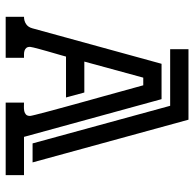

<svg xmlns="http://www.w3.org/2000/svg" viewBox="-24 -660 684 676"><g transform="rotate(90 318.0 -322.0)"><path d="M196.8 -276.9H305.7L323.2 -212.4H179.2Q178.2 -208.5 175.3 -198.2Q172.4 -188 168.5 -174.6Q164.6 -161.1 160.4 -146.5Q156.2 -131.8 152.8 -119.1Q149.4 -106.4 147.2 -97.4Q145 -88.4 145 -85.9Q145 -77.1 148.7 -72.8Q152.3 -68.4 158.2 -66.4Q164.1 -64.5 170.9 -64.5Q177.7 -64.5 183.6 -64.5V0H39.1V-64.5Q53.7 -64.5 64.7 -71.8Q75.7 -79.1 79.6 -93.8L204.6 -548.8H329.1L461.9 -64.5H596.7V0H341.3V-64.5Q347.7 -64.5 355.7 -64.2Q363.8 -64 371.1 -65.4Q378.4 -66.9 383.3 -71.5Q388.2 -76.2 388.2 -85.9Q388.2 -88.4 384 -105.2Q379.9 -122.1 372.8 -148.4Q365.7 -174.8 356.7 -208Q347.7 -241.2 337.9 -276.4Q328.1 -311.5 318.6 -345.7Q309.1 -379.9 301.3 -408.4Q293.5 -437 287.8 -457.3Q282.2 -477.5 280.3 -484.4H253.4ZM401.4 -643.6 551.8 -94.7H484.9L352.5 -579.1H153.3V-643.6Z"/></g></svg>

Font: Isar CAT
Style: Regular
Weight: 400
Designer: Digitized by Peter Wiegel
Foundry: CAT-Fonts, Peter Wiegel
Version: Version 1.000; ttfautohint (v1.3)